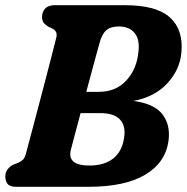

<svg xmlns="http://www.w3.org/2000/svg" viewBox="-20 -720 720 740"><path d="M190.5 -700H461.5Q583.5 -700 635.5 -652.2Q687.5 -604.5 679 -516.5Q673 -451 624.8 -398.8Q576.5 -346.5 494.5 -331Q575.5 -320 606.5 -279Q637.5 -238 629.5 -177.5Q618 -93.5 540 -46.8Q462 0 320 0H43Q18 0 9.2 -11.2Q0.5 -22.5 0.5 -39.5Q0.5 -56.5 10 -68.2Q19.5 -80 31.5 -85.5L50 -92.5Q62 -98 69 -105Q76 -112 80.5 -130Q88 -158 100 -203Q112 -248 126 -301.2Q140 -354.5 153.8 -407.2Q167.5 -460 179 -504.2Q190.5 -548.5 197 -575Q203 -599 182.5 -609.5L165.5 -617.5Q154 -624.5 148 -632.8Q142 -641 142 -654Q142 -674.5 154.2 -687.2Q166.5 -700 190.5 -700ZM362.5 -550.5Q353.5 -518 340.2 -468.8Q327 -419.5 312.5 -366H360.5Q427 -366 467.2 -410.2Q507.5 -454.5 513.5 -520Q519.5 -567.5 498.8 -592.8Q478 -618 437.5 -618Q406 -618 389 -602.8Q372 -587.5 362.5 -550.5ZM253 -142.5Q238 -82 324.5 -82Q380.5 -82 414.8 -108Q449 -134 457.5 -184Q466.5 -232.5 443.5 -258.2Q420.5 -284 367 -284H290.5Q278.5 -239 268.5 -201.2Q258.5 -163.5 253 -142.5Z"/></svg>

Font: Fraunces 144pt SuperSoft
Style: Bold Italic
Weight: 700
Italic angle: -16°
Version: Version 1.000;[0bf87f6ff]